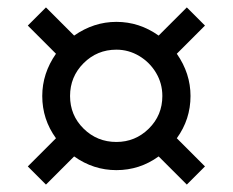

<svg xmlns="http://www.w3.org/2000/svg" viewBox="-20 -528 628 518"><path d="M55 -79 131 -155Q94 -206 94 -269Q94 -330 131 -383L55 -459L104 -508L180 -432Q233 -469 294 -469Q356 -469 408 -432L484 -508L533 -459L457 -383Q494 -330 494 -269Q494 -206 457 -155L533 -79L484 -30L408 -106Q357 -69 294 -69Q232 -69 180 -106L104 -30ZM294 -145Q345 -145 381.5 -181Q418 -217 418 -269Q418 -303 401 -331.5Q384 -360 355.5 -377Q327 -394 294 -394Q242 -394 205.5 -357.5Q169 -321 169 -269Q169 -217 205.5 -181Q242 -145 294 -145Z"/></svg>

Font: Eudoxus Sans
Style: Regular
Weight: 400
Designer: Stijn de Vries
Foundry: tokotype
Version: Version 2.005